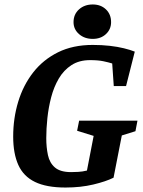

<svg xmlns="http://www.w3.org/2000/svg" viewBox="-20 -829 642 859"><path d="M273 10Q188 10 136.5 -15Q85 -40 62 -91Q39 -142 39 -218Q39 -300 61.5 -374Q84 -448 128.5 -505Q173 -562 239.5 -595Q306 -628 395 -628Q436 -628 471 -624Q506 -620 534.5 -613Q563 -606 583 -598L544 -444H489L482 -545Q466 -550 442.5 -555Q419 -560 383 -560Q334 -560 299.5 -537.5Q265 -515 243 -477.5Q221 -440 209 -394Q197 -348 192 -300.5Q187 -253 187 -211Q187 -170 194.5 -135Q202 -100 226 -79.5Q250 -59 298 -59Q311 -59 330 -60Q349 -61 369 -66L399 -221L325 -244L334 -289H595L586 -242L525 -223L488 -34Q454 -17 397.5 -3.5Q341 10 273 10ZM395 -655Q358 -655 333.5 -676.5Q309 -698 309 -730Q309 -765 333.5 -787Q358 -809 395 -809Q431 -809 454 -787Q477 -765 477 -730Q477 -698 454 -676.5Q431 -655 395 -655Z"/></svg>

Font: Manuale
Style: Bold Italic
Weight: 700
Italic angle: -11°
Version: Version 1.002